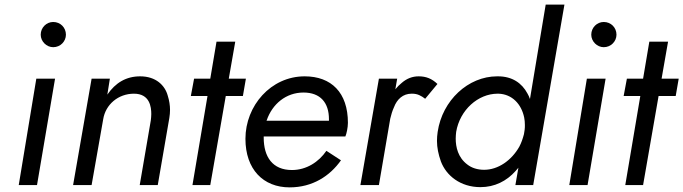

<svg xmlns="http://www.w3.org/2000/svg" viewBox="-20 -800 2954 830"><path d="M156 -650C156 -621 181 -596 210 -596C241 -596 265 -621 265 -650C265 -681 241 -705 210 -705C181 -705 156 -681 156 -650ZM137 -460 61 0H140L218 -460Z M632 -280 584 0H662L712 -290C714 -302 715 -314 715 -325C715 -344 712 -365 705 -387C693 -431 654 -470 586 -470C525 -470 479 -442 444 -391L455 -460H376L296 0H376L426 -284C436 -348 491 -395 559 -395C628 -395 634 -337 634 -307C634 -298 633 -289 632 -280Z M819 -460 805 -385H877L812 0H889L956 -385H1030L1043 -460H969L997 -620H916L889 -460Z M1232 10C1331 10 1406 -39 1454 -107L1391 -148C1358 -100 1305 -65 1242 -65C1158 -65 1120 -122 1120 -205C1120 -207 1120 -209 1120 -210H1473C1478 -221 1484 -249 1484 -269C1484 -400 1412 -470 1297 -470C1151 -470 1041 -343 1041 -200C1041 -68 1118 10 1232 10ZM1132 -278 1133 -280C1157 -350 1216 -400 1292 -400C1365 -400 1402 -356 1402 -285C1402 -282 1402 -280 1402 -278Z M1697 -460H1618L1538 0H1618L1667 -287C1671 -304 1676 -321 1683 -336C1696 -371 1722 -395 1759 -395C1760 -395 1761 -395 1762 -395C1785 -395 1801 -386 1818 -373L1871 -437C1847 -460 1822 -470 1790 -470C1763 -470 1739 -461 1717 -442C1707 -434 1698 -425 1689 -414Z M2339 -780 2271 -372C2268 -381 2264 -389 2260 -396C2236 -441 2194 -470 2133 -470C2132 -470 2130 -470 2129 -470C2004 -470 1892 -366 1872 -230C1870 -217 1869 -203 1869 -191C1869 -162 1875 -133 1886 -102C1909 -41 1970 9 2057 9C2118 9 2170 -17 2209 -61C2213 -66 2217 -70 2221 -75L2208 0H2285L2420 -780ZM1952 -230C1968 -325 2047 -395 2131 -395C2132 -395 2134 -395 2135 -395C2194 -393 2234 -350 2246 -292C2248 -282 2249 -271 2249 -260C2249 -253 2249 -246 2248 -239L2245 -220C2240 -201 2234 -183 2225 -166C2191 -106 2133 -66 2073 -66C2044 -66 2019 -74 2000 -89C1960 -119 1950 -164 1950 -201C1950 -211 1951 -220 1952 -230Z M2536 -650C2536 -621 2561 -596 2590 -596C2621 -596 2645 -621 2645 -650C2645 -681 2621 -705 2590 -705C2561 -705 2536 -681 2536 -650ZM2517 -460 2441 0H2520L2598 -460Z M2690 -460 2676 -385H2748L2683 0H2760L2827 -385H2901L2914 -460H2840L2868 -620H2787L2760 -460Z"/></svg>

Font: Jost
Style: Italic
Weight: 400
Italic angle: -5°
Version: Version 3.710